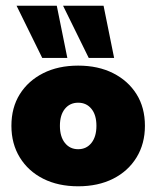

<svg xmlns="http://www.w3.org/2000/svg" viewBox="-20 -643 548 673"><path d="M254 10Q184 10 131.5 -16.5Q79 -43 49.5 -91Q20 -139 20 -202Q20 -266 49.5 -313Q79 -360 131.5 -386.5Q184 -413 254 -413Q324 -413 376.5 -386.5Q429 -360 458.5 -313Q488 -266 488 -202Q488 -139 458.5 -91Q429 -43 376.5 -16.5Q324 10 254 10ZM254 -120Q283 -120 300.5 -142Q318 -164 318 -202Q318 -240 300.5 -261.5Q283 -283 254 -283Q225 -283 207.5 -261.5Q190 -240 190 -202Q190 -164 207.5 -142Q225 -120 254 -120ZM291 -440 201 -623H343L380 -440ZM128 -440 38 -623H179L216 -440Z"/></svg>

Font: Rokkitt SemiBold Black
Style: Regular
Weight: 900
Version: Version 3.103